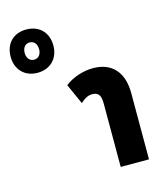

<svg xmlns="http://www.w3.org/2000/svg" viewBox="-361 -888 835 977"><g transform="rotate(-15 56.5 -400.0)"><path d="M-131 -572C-63 -572 -18 -618 -18 -686C-18 -755 -63 -800 -131 -800C-199 -800 -243 -755 -243 -686C-243 -619 -199 -572 -131 -572ZM-131 -641C-154 -641 -169 -660 -169 -686C-169 -714 -154 -732 -131 -732C-108 -732 -93 -714 -93 -686C-93 -659 -108 -641 -131 -641ZM153 0H302V-349C302 -460 245 -522 146 -522C93 -522 35 -502 -2 -472L46 -365C70 -387 89 -395 108 -395C140 -395 153 -378 153 -335Z"/></g></svg>

Font: Noto Sans Thai Looped UI Narrow ExtraBold
Style: Regular
Weight: 800
Width: 4
Designer: Cadson Demak Team
Foundry: Cadson Demak Co., Ltd.
Version: Version 1.000